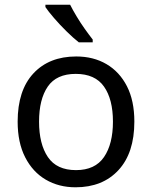

<svg xmlns="http://www.w3.org/2000/svg" viewBox="-20 -786 645 816"><path d="M551 -269Q551 -136 483.5 -63Q416 10 301 10Q230 10 174.5 -22.5Q119 -55 87 -117.5Q55 -180 55 -269Q55 -402 122 -474Q189 -546 304 -546Q377 -546 432.5 -513.5Q488 -481 519.5 -419.5Q551 -358 551 -269ZM146 -269Q146 -174 183.5 -118.5Q221 -63 303 -63Q384 -63 422 -118.5Q460 -174 460 -269Q460 -364 422 -418Q384 -472 302 -472Q220 -472 183 -418Q146 -364 146 -269ZM278 -766Q289 -744 305.5 -716.5Q322 -689 340.5 -663Q359 -637 374 -618V-606H315Q292 -624 263 -652.5Q234 -681 209.5 -709.5Q185 -738 173 -756V-766Z"/></svg>

Font: Noto Sans Grantha
Style: Regular
Weight: 400
Designer: Monotype Design Team
Foundry: Monotype Imaging Inc.
Version: Version 2.003; ttfautohint (v1.8.4.7-5d5b)